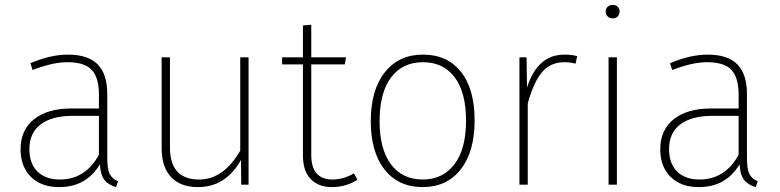

<svg xmlns="http://www.w3.org/2000/svg" viewBox="-20 -754 3183 784"><path d="M224 -21Q329 -21 384 -122V-281H277Q193 -281 146.5 -246.5Q100 -212 100 -145Q100 -86 133 -53.5Q166 -21 224 -21ZM418 -371V-111Q418 -63 428 -43.5Q438 -24 462 -14L454 10Q422 1 406 -20Q390 -41 388 -83Q332 10 222 10Q148 10 106 -32Q64 -74 64 -144Q64 -224 119.5 -267.5Q175 -311 270 -311H384V-368Q384 -436 355 -468Q326 -500 255 -500Q195 -500 113 -468L104 -496Q187 -531 257 -531Q340 -531 379 -491Q418 -451 418 -371Z M995 0H965L964 -101Q902 10 788 10Q717 10 678.5 -31Q640 -72 640 -149V-520H674V-152Q674 -21 793 -21Q893 -21 961 -139V-520H995Z M1425 -46 1440 -20Q1392 10 1335 10Q1280 10 1248.5 -23Q1217 -56 1217 -119V-491H1132V-520H1217V-650L1251 -653V-520H1393L1388 -491H1251V-121Q1251 -21 1338 -21Q1382 -21 1425 -46Z M1530 -259Q1530 -145 1576.5 -83Q1623 -21 1706 -21Q1788 -21 1835.5 -83Q1883 -145 1883 -262Q1883 -377 1836.5 -438.5Q1790 -500 1707 -500Q1624 -500 1577 -438Q1530 -376 1530 -259ZM1707 -531Q1806 -531 1862 -461Q1918 -391 1918 -262Q1918 -134 1861 -62Q1804 10 1706 10Q1607 10 1550.5 -61.5Q1494 -133 1494 -259Q1494 -387 1551.5 -459Q1609 -531 1707 -531Z M2285 -531Q2313 -531 2337 -525L2330 -494Q2310 -500 2284 -500Q2228 -500 2193.5 -459.5Q2159 -419 2135 -332V0H2101V-520H2130L2132 -396Q2174 -531 2285 -531Z M2499 0H2465V-520H2499ZM2481 -734Q2495 -734 2502.5 -726Q2510 -718 2510 -707Q2510 -695 2502.5 -687Q2495 -679 2481 -679Q2469 -679 2461 -687Q2453 -695 2453 -707Q2453 -718 2461 -726Q2469 -734 2481 -734Z M2836 -21Q2941 -21 2996 -122V-281H2889Q2805 -281 2758.5 -246.5Q2712 -212 2712 -145Q2712 -86 2745 -53.5Q2778 -21 2836 -21ZM3030 -371V-111Q3030 -63 3040 -43.5Q3050 -24 3074 -14L3066 10Q3034 1 3018 -20Q3002 -41 3000 -83Q2944 10 2834 10Q2760 10 2718 -32Q2676 -74 2676 -144Q2676 -224 2731.5 -267.5Q2787 -311 2882 -311H2996V-368Q2996 -436 2967 -468Q2938 -500 2867 -500Q2807 -500 2725 -468L2716 -496Q2799 -531 2869 -531Q2952 -531 2991 -491Q3030 -451 3030 -371Z"/></svg>

Font: FiraSans
Style: Regular
Weight: 200
Designer: Carrois Corporate & Edenspiekermann AG
Foundry: Carrois Corporate GbR & Edenspiekermann AG
Version: Version 3.106;PS 003.106;hotconv 1.0.70;makeotf.lib2.5.58329